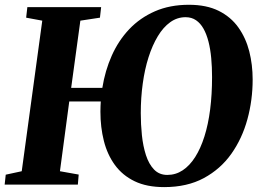

<svg xmlns="http://www.w3.org/2000/svg" viewBox="-20 -773 1098 804"><path d="M667.5 10.5Q594.5 10.5 543.8 -14Q493 -38.5 461.2 -82Q429.5 -125.5 415 -182.8Q400.5 -240 400.5 -305.5Q400.5 -319.5 401 -329.5Q401.5 -339.5 402 -348H270L231 -56L309.5 -42L306 0H-0.5L4 -41.5L71 -56L157 -686.5L89.5 -699L94.5 -743H403.5L398.5 -699L316.5 -686.5L278 -405H408.5Q420 -477 448 -540Q476 -603 521.2 -650.8Q566.5 -698.5 629 -725.8Q691.5 -753 771 -753Q845 -753 896 -727.5Q947 -702 978.2 -658Q1009.5 -614 1023.8 -558Q1038 -502 1038 -440Q1038 -354 1016 -273.5Q994 -193 948.8 -129Q903.5 -65 833.5 -27.2Q763.5 10.5 667.5 10.5ZM680.5 -40.5Q716 -40.5 745.2 -60Q774.5 -79.5 797.2 -115.2Q820 -151 836 -201.5Q852 -252 860 -314.8Q868 -377.5 868 -450Q868 -492 864.5 -529.8Q861 -567.5 853 -598.8Q845 -630 832.2 -652.8Q819.5 -675.5 801 -688.2Q782.5 -701 757 -701Q722 -701 692.8 -680Q663.5 -659 640.8 -621.2Q618 -583.5 602 -533.2Q586 -483 577.8 -423.2Q569.5 -363.5 569.5 -299Q569.5 -252.5 574.2 -206.8Q579 -161 591.2 -123.2Q603.5 -85.5 625.2 -63Q647 -40.5 680.5 -40.5Z"/></svg>

Font: Merriweather 48pt ExtraBold
Style: Italic
Weight: 800
Italic angle: -7.8°
Version: Version 2.101